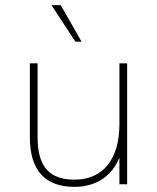

<svg xmlns="http://www.w3.org/2000/svg" viewBox="-20 -716 610 746"><path d="M270 10C354 10 416 -33 444 -104V0H474V-470H444V-233C444 -104 385 -18 270 -18C174 -18 126 -65 126 -184V-470H96V-184C96 -49 159 10 270 10ZM297 -554 216 -696H180L273 -554Z"/></svg>

Font: Gantari Thin
Style: Regular
Weight: 250
Designer: Anugrah Pasau
Foundry: Lafontype
Version: Version 1.000